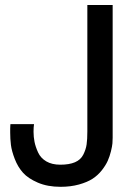

<svg xmlns="http://www.w3.org/2000/svg" viewBox="-20 -719 550 763"><path d="M327.1 -699.2H427.7V-178.7Q427.7 -175.8 427.7 -171.9Q427.7 -161.1 426.8 -149.4Q425.8 -137.7 420.9 -117.7Q416 -97.7 408.2 -80.1Q400.4 -62.5 384.8 -42.5Q369.1 -22.5 348.1 -8.8Q327.1 4.9 293.9 14.2Q260.7 23.4 220.7 23.4Q168.9 23.4 130.4 6.8Q91.8 -9.8 71.3 -32.7Q50.8 -55.7 38.6 -87.4Q26.4 -119.1 23.4 -143.1Q20.5 -167 20.5 -192.4Q20.5 -200.2 20.5 -208Q20.5 -215.8 21 -220.2Q21.5 -224.6 21.5 -225.6H115.2Q113.3 -213.9 113.3 -195.3Q113.3 -174.8 117.2 -155.3Q121.1 -135.7 131.3 -113.3Q141.6 -90.8 164.1 -77.6Q186.5 -64.5 219.7 -64.5Q254.9 -64.5 277.8 -74.2Q300.8 -84 311 -104.5Q321.3 -125 324.2 -145Q327.1 -165 327.1 -196.3Z"/></svg>

Font: Druckschrift BY WOK
Style: Medium
Weight: 400
Version: Version 001.000